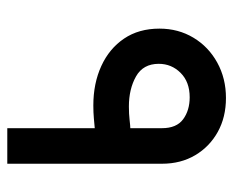

<svg xmlns="http://www.w3.org/2000/svg" viewBox="-78 -578 655 540"><g transform="rotate(90 250.0 -307.5)"><path d="M340 0V-246Q329 -245 312.5 -243.5Q296 -242 276 -242Q214 -242 165 -264.5Q116 -287 88 -328.5Q60 -370 60 -428Q60 -481 85.5 -523.5Q111 -566 155.5 -590.5Q200 -615 255 -615Q309 -615 350.5 -592Q392 -569 416 -528.5Q440 -488 440 -435V0ZM340 -346V-435Q340 -476 315 -494.5Q290 -513 253 -513Q210 -513 184.5 -487.5Q159 -462 159 -426Q159 -382 194.5 -362Q230 -342 279 -342Q300 -342 317 -344Q334 -346 340 -346Z"/></g></svg>

Font: Reem Kufi Ink
Style: Regular
Weight: 400
Designer: Khaled Hosny
Version: Version 1.7